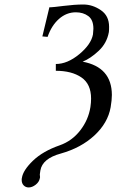

<svg xmlns="http://www.w3.org/2000/svg" viewBox="-20 -678 519 843"><path d="M106 145Q92.8 145 84 136Q75.2 127 75.2 111.8Q75.2 106 76.2 103Q81.1 69.8 124.5 27.8Q168 -14.2 242.2 -40Q296.4 -59.1 332.3 -105.5Q368.2 -151.9 377 -208Q379.9 -227.1 379.9 -245.1Q379.9 -309.1 337.4 -338.1Q294.9 -367.2 225.1 -367.2V-397Q275.9 -397 327.9 -439.9Q379.9 -482.9 388.2 -526.9Q390.1 -546.9 390.1 -551.8Q390.1 -590.8 367.7 -607.4Q345.2 -624 313 -624Q272 -624 239 -595Q206.1 -565.9 189 -516.1L166 -518.1L196.8 -646H202.1Q210.9 -646 259.5 -652.1Q308.1 -658.2 346.2 -658.2Q386.2 -658.2 422.6 -633.5Q459 -608.9 459 -560.1Q459 -544.9 458 -537.1Q449.2 -488.3 413.1 -454.6Q377 -420.9 342.8 -407.2Q470.7 -383.3 471.2 -261.2Q471.2 -239.3 465.8 -207Q453.6 -138.2 394.8 -83.5Q335.9 -28.8 247.1 -3.9Q166 18.1 157.2 70.8Q155.3 83 154.8 87.9Q154.8 89.8 155.3 94Q155.8 98.1 155.8 100.1Q155.8 101.1 155.3 103L154.8 105Q151.9 121.1 136.5 133.1Q121.1 145 106 145Z"/></svg>

Font: Linux Libertine
Style: Italic
Weight: 400
Italic angle: -12°
Designer: Philipp H. Poll
Foundry: Philipp H. Poll
Version: Version 5.1.6 ; ttfautohint (v0.9)